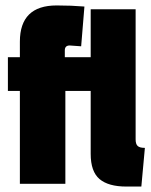

<svg xmlns="http://www.w3.org/2000/svg" viewBox="-20 -675 556 705"><path d="M188 -655Q242 -655 290 -651L278 -505Q243 -508 236 -508Q218 -508 218 -490V-465H313V-641H478V-163Q478 -146 485.5 -139Q493 -132 512 -132L499 10H444Q378 10 345.5 -17.5Q313 -45 313 -110V-341H220V0H53V-341H9V-465H53V-522Q53 -655 188 -655Z"/></svg>

Font: Passion One
Style: Regular
Weight: 400
Designer: Alejandro Lo Celso
Foundry: Fontstage
Version: Version 1.001